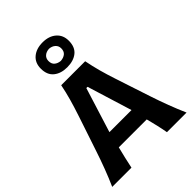

<svg xmlns="http://www.w3.org/2000/svg" viewBox="-303 -1255 1403 1403"><g transform="rotate(-45 398.5 -553.5)"><path d="M12.7 0Q41 -63.5 67.4 -133.5Q93.8 -203.6 114.7 -267.1L205.1 -537.6Q229.5 -611.3 246.1 -670.4Q262.7 -729.5 274.4 -789.1H522Q534.2 -727.1 550 -668.5Q565.9 -609.9 589.8 -537.6L679.2 -266.6Q700.7 -201.2 726.8 -132.3Q752.9 -63.5 780.8 0H578.1Q570.8 -41.5 560.8 -85Q550.8 -128.4 539.6 -170.4H251Q240.2 -127.4 230 -84.2Q219.7 -41 211.4 0ZM509.3 -297.4 402.3 -644.5H389.6L281.2 -297.4ZM398.4 -850.1Q334 -850.1 294.2 -882.6Q254.4 -915 254.4 -980Q254.4 -1039.6 294.4 -1073.2Q334.5 -1106.9 399.4 -1106.9Q464.4 -1106.9 504.2 -1072.5Q543.9 -1038.1 543.9 -980Q543.9 -914.1 503.9 -882.1Q463.9 -850.1 398.4 -850.1ZM398.4 -916.5Q428.7 -918.9 447 -934.1Q465.3 -949.2 465.3 -979.5Q465.3 -1005.4 446.8 -1022Q428.2 -1038.6 399.4 -1040.5Q369.6 -1038.6 351.6 -1022.5Q333.5 -1006.3 333.5 -979.5Q333.5 -949.2 351.8 -934.1Q370.1 -918.9 398.4 -916.5Z"/></g></svg>

Font: Pinar Bold
Style: Regular
Weight: 700
Designer: Amin Abedi
Version: Version 3.000